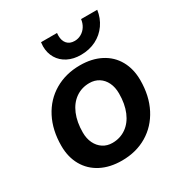

<svg xmlns="http://www.w3.org/2000/svg" viewBox="-183 -922 1017 1071"><g transform="rotate(-30 325.0 -387.0)"><path d="M42 -228Q42 -329 81.5 -405.5Q121 -482 192.5 -524Q264 -566 356 -566Q432 -566 489 -536.5Q546 -507 576.5 -452.5Q607 -398 607 -326Q607 -225 567.5 -148.5Q528 -72 457.5 -30Q387 12 295 12Q218 12 161 -17.5Q104 -47 73 -101.5Q42 -156 42 -228ZM298 -100Q348 -100 386.5 -127Q425 -154 446 -204Q467 -254 467 -321Q467 -361 452.5 -391Q438 -421 412 -437.5Q386 -454 352 -454Q302 -454 263.5 -427Q225 -400 204 -350Q183 -300 183 -233Q183 -194 197.5 -164Q212 -134 238 -117Q264 -100 298 -100ZM231 -760Q231 -768 233 -786H336Q335 -780 335 -769Q335 -736 352 -717Q369 -698 400 -698Q423 -698 443 -709.5Q463 -721 475.5 -741Q488 -761 491 -786H595Q588 -736 560.5 -696.5Q533 -657 489.5 -635Q446 -613 391 -613Q344 -613 307.5 -631.5Q271 -650 251 -683.5Q231 -717 231 -760Z"/></g></svg>

Font: Azeret Mono SemiBold
Style: Italic
Weight: 600
Italic angle: -12°
Designer: Martin Vácha
Foundry: Displaay
Version: Version 1.000; Glyphs 3.0.3, build 3074